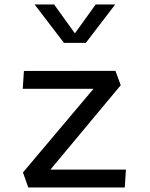

<svg xmlns="http://www.w3.org/2000/svg" viewBox="-20 -826 660 846"><path d="M81.2 -66.2 407.7 -453.3 428 -434.7H80.3L85.3 -513.3L488.7 -513.8L512 -450.5L178.5 -50.3L160.3 -78.8H534.8L529.8 0H104.5ZM261.8 -637.2H358.2L487.5 -806.2H401.5L310 -679L218.5 -806.2H132.5Z"/></svg>

Font: Monaspace Krypton Var
Style: Regular
Weight: 400
Designer: Riley Cran and the Lettermatic Team
Version: Version 1.101 (Monaspace Krypton Var)